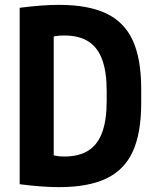

<svg xmlns="http://www.w3.org/2000/svg" viewBox="-20 -760 640 790"><path d="M223 10Q154 10 61 -2V-728Q154 -740 223 -740Q343 -740 417.5 -704.5Q492 -669 526.5 -593Q561 -517 561 -395V-335Q561 -213 526.5 -137Q492 -61 417.5 -25.5Q343 10 223 10ZM179 -130Q191 -123 206.5 -119.5Q222 -116 244 -116Q305 -116 343.5 -140.5Q382 -165 400.5 -215.5Q419 -266 419 -345V-385Q419 -464 400.5 -514.5Q382 -565 343.5 -589.5Q305 -614 244 -614Q222 -614 206.5 -611Q191 -608 179 -600L201 -646V-84Z"/></svg>

Font: M PLUS Code Latin Expanded
Style: Bold
Weight: 700
Width: 7
Designer: Coji Morishita
Foundry: UNDERFOREST DESIGN
Version: Version 1.002; ttfautohint (v1.8.3)